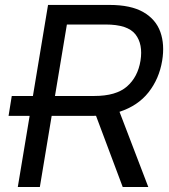

<svg xmlns="http://www.w3.org/2000/svg" viewBox="-20 -747 675 767"><path d="M51.1 0 98.4 -284.1H14.2L27 -363.6H111.5L171.9 -727.3H417.6Q502.8 -727.3 552.7 -698.5Q602.6 -669.7 620.6 -619.3Q638.5 -568.9 627.8 -504.3Q615.8 -432.2 573.5 -378.4Q531.2 -324.6 457.4 -300.4L572.4 0H470.2L363.6 -284.4Q354.8 -284.1 345.2 -284.1H186.4L139.2 0ZM199.6 -363.6H356.5Q443.9 -363.6 487.2 -401.5Q530.5 -439.3 541.2 -504.3Q551.8 -570.3 521.1 -609.7Q490.4 -649.1 402 -649.1H247.2Z"/></svg>

Font: Inter UI
Style: Italic
Weight: 400
Italic angle: -9.39999°
Designer: Rasmus Andersson
Foundry: rsms
Version: 3.2;8d6f07862